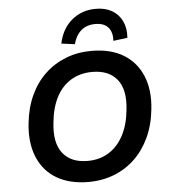

<svg xmlns="http://www.w3.org/2000/svg" viewBox="-62 -1002 948 1068"><g transform="rotate(-5 412.0 -468.0)"><path d="M389 10Q284 10 211.5 -33Q139 -76 106 -156.5Q73 -237 85 -345Q94 -431 125.5 -499Q157 -567 207.5 -615Q258 -663 324 -689Q390 -715 468 -715Q574 -715 645.5 -672Q717 -629 750.5 -549.5Q784 -470 772 -362Q763 -275 731 -206.5Q699 -138 649 -90Q599 -42 533 -16Q467 10 389 10ZM394 -107Q462 -107 513 -139Q564 -171 595 -230Q626 -289 634 -371Q647 -483 601 -540.5Q555 -598 462 -598Q395 -598 343.5 -567Q292 -536 261.5 -477.5Q231 -419 223 -336Q210 -223 256 -165Q302 -107 394 -107ZM380 -760 305 -770Q322 -852 378 -899Q434 -946 513 -946Q565 -946 602.5 -924.5Q640 -903 659 -863Q678 -823 674 -770L595 -760Q598 -807 575 -834.5Q552 -862 502 -862Q454 -862 423 -835Q392 -808 380 -760Z"/></g></svg>

Font: Nunito Sans 8pt
Style: Bold Italic
Weight: 700
Italic angle: -9°
Version: Version 3.101;gftools[0.9.27]